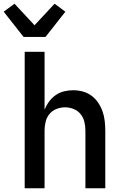

<svg xmlns="http://www.w3.org/2000/svg" viewBox="-50 -1014 670 1034"><path d="M83 0V-735H190V-423Q199 -446 214 -466.5Q229 -487 249.5 -501.5Q270 -516 294.5 -522Q319 -528 344 -528Q371 -528 396.5 -521Q422 -514 443 -498.5Q464 -483 479 -460.5Q494 -438 502.5 -413.5Q511 -389 514 -362.5Q517 -336 517 -310V0H410V-310Q410 -334 404.5 -357.5Q399 -381 384 -399.5Q369 -418 346.5 -427Q324 -436 300 -436Q276 -436 253.5 -427Q231 -418 216 -399.5Q201 -381 195.5 -357.5Q190 -334 190 -310V0ZM77 -815 -30 -951 28 -994 136 -878 244 -994 302 -951 195 -815Z"/></svg>

Font: Iosevka Semibold Extended
Style: Regular
Weight: 600
Width: 7
Monospace: yes
Designer: Belleve Invis
Foundry: Belleve Invis
Version: Version 32.5.0; ttfautohint (v1.8.4)